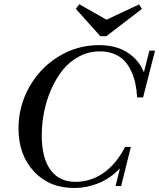

<svg xmlns="http://www.w3.org/2000/svg" viewBox="-20 -895 769 927"><path d="M464.4 -720.2 346.2 -852.1 362.8 -874.5 494.1 -799.8 651.4 -873.5 665.5 -852.1 493.2 -720.2ZM338.9 12.7Q217.8 12.7 143.6 -67.4Q69.3 -147.5 69.3 -274.9Q69.3 -381.3 120.8 -473.9Q172.4 -566.4 262.2 -621.8Q352.1 -677.2 458.5 -677.2Q506.8 -677.2 547.9 -664.1Q588.9 -650.9 622.8 -620.8Q656.7 -590.8 674.8 -545.9L701.2 -650.4H728.5L670.9 -424.8H642.1Q640.1 -460.9 633.5 -491.9Q627 -522.9 613.3 -552.2Q599.6 -581.5 580.1 -602.1Q560.5 -622.6 530.3 -634.8Q500 -647 462.4 -647Q408.7 -647 362.3 -622.6Q315.9 -598.1 283.2 -557.4Q250.5 -516.6 227.3 -463.9Q204.1 -411.1 192.9 -354.2Q181.6 -297.4 181.6 -241.2Q181.6 -132.3 223.9 -74.7Q266.1 -17.1 344.2 -17.1Q418 -17.1 479.2 -59.6Q540.5 -102.1 584 -185.5H611.8L564.9 2.9H538.1L559.1 -82Q510.7 -31.7 453.4 -9.5Q396 12.7 338.9 12.7Z"/></svg>

Font: Elstob Medium
Style: Italic
Weight: 500
Italic angle: -20°
Designer: Peter S. Baker
Version: Version 1.015